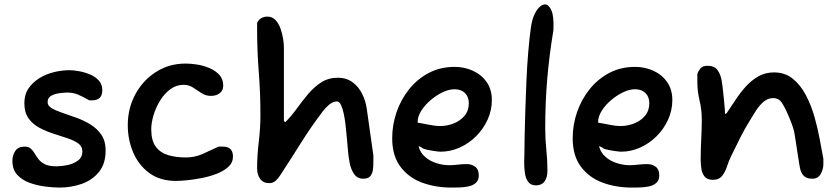

<svg xmlns="http://www.w3.org/2000/svg" viewBox="-20 -832 3784 867"><path d="M249 15Q221 15 185 10.5Q149 6 115 -6Q81 -18 58.5 -42Q36 -66 36 -105Q36 -131 49 -150.5Q62 -170 91 -170Q109 -170 119 -161Q129 -152 136.5 -139Q144 -126 154.5 -112.5Q165 -99 183.5 -90Q202 -81 234 -81Q257 -81 284.5 -86.5Q312 -92 332 -107Q352 -122 352 -148Q352 -171 333 -184.5Q314 -198 284 -208Q254 -218 221 -228.5Q188 -239 158 -255Q128 -271 109 -297.5Q90 -324 90 -366Q90 -405 109 -433Q128 -461 158.5 -479.5Q189 -498 224.5 -506.5Q260 -515 293 -515Q312 -515 337 -510.5Q362 -506 386 -496Q410 -486 426 -468.5Q442 -451 442 -425Q442 -379 396 -379H383Q353 -396 332 -405Q311 -414 284 -414Q272 -414 250.5 -411.5Q229 -409 212 -400Q195 -391 195 -371Q195 -354 214 -343Q233 -332 263 -322Q293 -312 326 -300Q359 -288 389 -269.5Q419 -251 438 -223Q457 -195 457 -153Q457 -92 426.5 -55Q396 -18 348.5 -1.5Q301 15 249 15Z M775 -15Q703 -15 654.5 -50.5Q606 -86 581.5 -143.5Q557 -201 557 -267Q557 -342 590.5 -405Q624 -468 683.5 -506.5Q743 -545 819 -545Q842 -545 870.5 -540.5Q899 -536 926 -524.5Q953 -513 970.5 -494Q988 -475 988 -445Q988 -423 972 -411Q956 -399 933 -399Q909 -399 890 -411.5Q871 -424 852 -436.5Q833 -449 809 -449Q776 -449 749 -429Q722 -409 703 -378Q684 -347 673.5 -312.5Q663 -278 663 -248Q663 -197 683.5 -169.5Q704 -142 739.5 -131.5Q775 -121 819 -121Q860 -121 895.5 -137Q931 -153 967 -170H987Q1032 -170 1032 -125Q1032 -98 1011.5 -79Q991 -60 959 -47.5Q927 -35 891 -28Q855 -21 824 -18Q793 -15 775 -15Z M1196 -5Q1168 -5 1154.5 -24.5Q1141 -44 1141 -70Q1141 -130 1148.5 -192Q1156 -254 1156 -312Q1156 -412 1148.5 -507Q1141 -602 1141 -702V-728Q1148 -744 1160.5 -750.5Q1173 -757 1187 -757Q1210 -757 1224.5 -741Q1239 -725 1247 -702Q1255 -679 1258.5 -656Q1262 -633 1262 -618V-286L1268 -280L1269 -281Q1296 -308 1320.5 -342Q1345 -376 1371.5 -407.5Q1398 -439 1430.5 -460Q1463 -481 1506 -481Q1544 -481 1571.5 -461Q1599 -441 1615 -409Q1631 -377 1636 -342L1666 -130V-100Q1666 -84 1664 -66.5Q1662 -49 1652.5 -37Q1643 -25 1620 -25Q1594 -25 1579.5 -45.5Q1565 -66 1559 -96Q1553 -126 1551 -155Q1549 -184 1547 -201Q1546 -208 1544.5 -227Q1543 -246 1540 -271Q1537 -296 1532 -319.5Q1527 -343 1519.5 -358.5Q1512 -374 1501 -374Q1484 -374 1467 -360Q1450 -346 1439 -331Q1387 -263 1339.5 -187.5Q1292 -112 1245 -40Q1237 -27 1225 -16Q1213 -5 1196 -5Z M2018 15Q1946 15 1885.5 -7.5Q1825 -30 1788 -79.5Q1751 -129 1751 -208Q1751 -268 1770.5 -325Q1790 -382 1827 -428.5Q1864 -475 1916 -502.5Q1968 -530 2033 -530Q2077 -530 2115.5 -512.5Q2154 -495 2177.5 -461.5Q2201 -428 2201 -380Q2201 -334 2182 -292Q2163 -250 2130 -217Q2097 -184 2055.5 -165.5Q2014 -147 1969 -147Q1962 -147 1938 -150.5Q1914 -154 1900 -158Q1890 -160 1884 -166Q1882 -167 1877 -169.5Q1872 -172 1870 -172Q1877 -143 1899.5 -123.5Q1922 -104 1951.5 -95Q1981 -86 2008 -86Q2027 -86 2046.5 -88.5Q2066 -91 2088 -91Q2110 -91 2126 -79Q2142 -67 2142 -40Q2142 -18 2128.5 -6Q2115 6 2094.5 10Q2074 14 2053.5 14.5Q2033 15 2018 15ZM1969 -263Q1999 -263 2028.5 -274.5Q2058 -286 2077.5 -309Q2097 -332 2097 -366Q2097 -395 2079.5 -412Q2062 -429 2033 -429Q2007 -429 1978 -415Q1949 -401 1923.5 -379Q1898 -357 1882 -331.5Q1866 -306 1866 -282V-278Q1892 -274 1918 -268.5Q1944 -263 1969 -263Z M2400 5Q2377 5 2365.5 -10.5Q2354 -26 2350.5 -49Q2347 -72 2347 -96Q2347 -108 2347.5 -119.5Q2348 -131 2348 -141Q2348 -165 2349 -215Q2350 -265 2352 -329.5Q2354 -394 2357 -464Q2360 -534 2365.5 -599Q2371 -664 2378 -713Q2385 -758 2403.5 -785Q2422 -812 2441 -812Q2458 -812 2470 -785Q2482 -758 2479 -696Q2460 -581 2451 -474Q2442 -367 2442 -253Q2442 -205 2447 -157Q2452 -109 2452 -61Q2452 -30 2439 -12.5Q2426 5 2400 5Z M2833 15Q2761 15 2700.5 -7.5Q2640 -30 2603 -79.5Q2566 -129 2566 -208Q2566 -268 2585.5 -325Q2605 -382 2642 -428.5Q2679 -475 2731 -502.5Q2783 -530 2848 -530Q2892 -530 2930.5 -512.5Q2969 -495 2992.5 -461.5Q3016 -428 3016 -380Q3016 -334 2997 -292Q2978 -250 2945 -217Q2912 -184 2870.5 -165.5Q2829 -147 2784 -147Q2777 -147 2753 -150.5Q2729 -154 2715 -158Q2705 -160 2699 -166Q2697 -167 2692 -169.5Q2687 -172 2685 -172Q2692 -143 2714.5 -123.5Q2737 -104 2766.5 -95Q2796 -86 2823 -86Q2842 -86 2861.5 -88.5Q2881 -91 2903 -91Q2925 -91 2941 -79Q2957 -67 2957 -40Q2957 -18 2943.5 -6Q2930 6 2909.5 10Q2889 14 2868.5 14.5Q2848 15 2833 15ZM2784 -263Q2814 -263 2843.5 -274.5Q2873 -286 2892.5 -309Q2912 -332 2912 -366Q2912 -395 2894.5 -412Q2877 -429 2848 -429Q2822 -429 2793 -415Q2764 -401 2738.5 -379Q2713 -357 2697 -331.5Q2681 -306 2681 -282V-278Q2707 -274 2733 -268.5Q2759 -263 2784 -263Z M3199 -20Q3174 -20 3162 -34.5Q3150 -49 3147 -70.5Q3144 -92 3144 -112Q3144 -158 3146.5 -204Q3149 -250 3149 -292Q3149 -337 3139 -378Q3129 -419 3129 -460V-499Q3138 -520 3148 -527.5Q3158 -535 3175 -535Q3206 -535 3220 -515.5Q3234 -496 3238.5 -469.5Q3243 -443 3245 -421Q3246 -410 3249.5 -378Q3253 -346 3254 -318H3258L3262 -322Q3281 -350 3302 -382Q3323 -414 3348.5 -442Q3374 -470 3405 -487.5Q3436 -505 3475 -505Q3525 -505 3560 -476.5Q3595 -448 3619 -402.5Q3643 -357 3658 -304Q3673 -251 3682 -201Q3691 -151 3698 -115V-90Q3698 -68 3686 -46.5Q3674 -25 3648 -25Q3621 -25 3608.5 -39Q3596 -53 3592 -75Q3590 -84 3587 -104.5Q3584 -125 3580 -149.5Q3576 -174 3573 -195.5Q3570 -217 3568 -227Q3565 -247 3554.5 -274.5Q3544 -302 3535 -322Q3526 -343 3512 -366Q3498 -389 3471 -389Q3447 -389 3427.5 -372Q3408 -355 3393.5 -332Q3379 -309 3368 -291Q3343 -251 3323 -211Q3303 -171 3280 -124Q3271 -105 3263 -80.5Q3255 -56 3241 -38Q3227 -20 3199 -20Z"/></svg>

Font: Fuzzy Bubbles
Style: Bold
Weight: 700
Designer: Robert E. Leuschke
Foundry: Robert E. Leuschke
Version: Version 1.010; ttfautohint (v1.8.3)